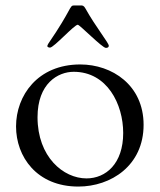

<svg xmlns="http://www.w3.org/2000/svg" viewBox="-20 -668 587 706"><path d="M154 -499C154 -494 161 -493 164 -493C178 -493 253 -577 266 -577C273 -577 356 -492 369 -492C372 -492 380 -492 380 -500C380 -510 332 -569 294 -637C288 -648 283 -648 277 -648H252C235 -648 245 -635 158 -508C156 -504 154 -501 154 -499ZM39 -203C39 -92 115 18 268 18C388 18 508 -59 508 -209C508 -355 392 -431 275 -431C118 -431 39 -316 39 -203ZM118 -237C118 -361 193 -404 251 -404C374 -404 433 -285 433 -179C433 -66 369 -12 298 -12C213 -12 118 -91 118 -237Z"/></svg>

Font: OFL Sorts Mill Goudy
Style: Regular
Weight: 500
Version: Version 003.000